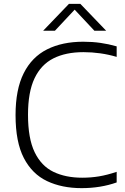

<svg xmlns="http://www.w3.org/2000/svg" viewBox="-20 -965 648 994"><path d="M402.5 9Q300.5 9 223.5 -27.5Q146.5 -64 103.5 -146.8Q60.5 -229.5 60.5 -369Q60.5 -502 102.8 -586Q145 -670 223.8 -709.5Q302.5 -749 411 -749Q458 -749 500 -743Q542 -737 584 -725V-670.5Q501 -695 412 -695Q320.5 -695 256.5 -662.8Q192.5 -630.5 158.8 -559.5Q125 -488.5 125 -371Q125 -248 159.5 -176.8Q194 -105.5 257 -75.2Q320 -45 405.5 -45Q451 -45 493 -52Q535 -59 584 -75.5V-20.5Q500.5 9 402.5 9ZM203.5 -806 337 -945H396L529.5 -806H468.5L366.5 -915L264.5 -806Z"/></svg>

Font: Encode Sans SmExp Lt
Style: Regular
Weight: 300
Width: 6
Designer: Multiple Designers
Foundry: Impallari Type
Version: Version 3.002; ttfautohint (v1.8.3) -l 8 -r 50 -G 200 -x 14 